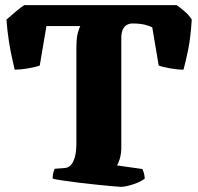

<svg xmlns="http://www.w3.org/2000/svg" viewBox="-20 -724 768 744"><path d="M448 0Q441 0 415 -2.5Q389 -5 353.5 -8.5Q318 -12 282.5 -16.5Q247 -21 220 -25Q193 -29 184 -32Q184 -43 186.5 -54Q189 -65 192 -70L232 -73Q245 -74 255 -85Q265 -96 270.5 -117Q276 -138 276 -169V-533Q276 -577 281.5 -596.5Q287 -616 291 -623H160L134 -470Q118 -464 88.5 -459Q59 -454 37 -454Q33 -471 26.5 -500Q20 -529 14 -567.5Q8 -606 5 -648Q20 -661 41 -679Q62 -697 74 -704H665Q680 -693 696.5 -679Q713 -665 723 -648Q719 -581 709.5 -533.5Q700 -486 691 -454Q669 -454 640 -459Q611 -464 595 -470L570 -618Q561 -623 542 -628Q523 -633 493 -633Q480 -633 470 -626.5Q460 -620 455 -607.5Q450 -595 450 -577V-147Q449 -124 443.5 -106.5Q438 -89 433 -83L532 -69Q534 -65 537 -55.5Q540 -46 541 -32Q525 -19 495.5 -9.5Q466 0 448 0Z"/></svg>

Font: Texturina Medium 12pt Black
Style: Regular
Weight: 900
Version: Version 1.002